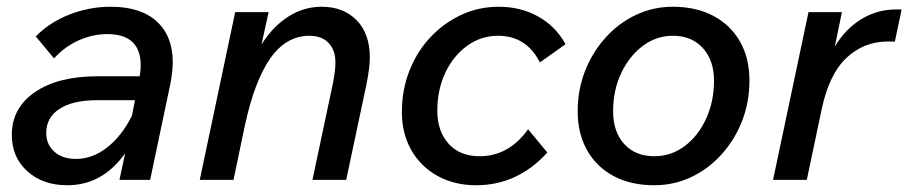

<svg xmlns="http://www.w3.org/2000/svg" viewBox="-20 -533 2692 569"><path d="M334 0 351 -79Q284 16 179 16Q107 16 61 -25.5Q15 -67 15 -133Q15 -213 83.5 -260Q152 -307 269 -307H394Q404 -368 380 -400Q356 -432 298 -432Q255 -432 213.5 -413.5Q172 -395 140 -360L86 -425Q127 -467 186 -490Q245 -513 308 -513Q397 -513 444.5 -469.5Q492 -426 492 -348Q492 -335 490 -318Q488 -301 485 -285L425 0ZM205 -62Q254 -62 297.5 -96Q341 -130 371 -190L380 -236H267Q196 -236 156.5 -210.5Q117 -185 117 -139Q117 -105 141 -83.5Q165 -62 205 -62Z M572 0 677 -497H776L755 -401Q788 -454 834 -483.5Q880 -513 933 -513Q998 -513 1037 -473Q1076 -433 1076 -363Q1076 -333 1066 -283L1006 0H906L966 -283Q974 -323 974 -348Q974 -385 953.5 -406Q933 -427 897 -427Q828 -427 781 -360Q734 -293 705 -158L672 0Z M1545 -150 1602 -81Q1514 16 1391 16Q1327 16 1277 -11.5Q1227 -39 1199 -88Q1171 -137 1171 -201Q1171 -266 1193 -322.5Q1215 -379 1254.5 -421.5Q1294 -464 1346 -488.5Q1398 -513 1458 -513Q1523 -513 1575 -484Q1627 -455 1656 -402L1580 -348Q1540 -427 1456 -427Q1405 -427 1364 -397Q1323 -367 1299.5 -317Q1276 -267 1276 -205Q1276 -144 1309.5 -107Q1343 -70 1401 -70Q1488 -70 1545 -150Z M1692 -203Q1692 -267 1714 -323Q1736 -379 1775 -422Q1814 -465 1865 -489Q1916 -513 1974 -513Q2043 -513 2094 -486Q2145 -459 2173 -410Q2201 -361 2201 -294Q2201 -230 2179 -174Q2157 -118 2118 -75Q2079 -32 2028 -8Q1977 16 1919 16Q1850 16 1799 -11Q1748 -38 1720 -87.5Q1692 -137 1692 -203ZM1919 -70Q1969 -70 2009 -100Q2049 -130 2072.5 -181Q2096 -232 2096 -294Q2096 -354 2063 -390.5Q2030 -427 1974 -427Q1925 -427 1885 -397Q1845 -367 1821 -316.5Q1797 -266 1797 -203Q1797 -142 1830 -106Q1863 -70 1919 -70Z M2271 0 2376 -497H2475L2454 -395Q2486 -448 2533 -476.5Q2580 -505 2635 -505H2652L2632 -410H2611Q2540 -410 2488.5 -361.5Q2437 -313 2415 -209L2371 0Z"/></svg>

Font: Wix Madefor Text Medium
Style: Italic
Weight: 500
Italic angle: -12°
Designer: Dalton Maag Ltd
Foundry: Dalton Maag Ltd
Version: Version 3.100